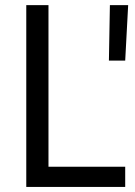

<svg xmlns="http://www.w3.org/2000/svg" viewBox="-20 -740 534 760"><path d="M84 -719.7H171.9V-80.1H475.6V0H84ZM415 -719.7H487.3L475.6 -500H411.1Z"/></svg>

Font: Reddit Sans Strawberry
Style: Regular
Weight: 400
Designer: Stephen Hutchings
Foundry: Reddit
Version: Version 1.013